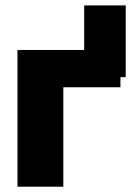

<svg xmlns="http://www.w3.org/2000/svg" viewBox="-20 -704 513 724"><path d="M454.1 -683.6V-413.1H434.1V-375H218.8V0H45.9V-515.6H297.4V-683.6Z"/></svg>

Font: Inter Display Extra Bold
Style: Regular
Weight: 800
Designer: Rasmus Andersson
Foundry: rsms
Version: Version 4.000;git-4fc901f